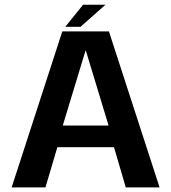

<svg xmlns="http://www.w3.org/2000/svg" viewBox="-20 -812 742 832"><path d="M30.5 0H177L228.5 -174H474L525 0H671.5L452 -676H250ZM252 -268 350.5 -592.5H352L450.5 -268ZM263 -696H329L437 -791.5H340Z"/></svg>

Font: Anybody Thin SemiBold
Style: Regular
Weight: 600
Version: Version 1.113;gftools[0.9.25]